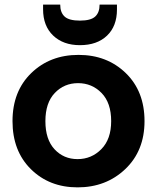

<svg xmlns="http://www.w3.org/2000/svg" viewBox="-20 -800 678 829"><path d="M604 -277Q604 -149 521 -70Q438 9 315 9Q193 9 113.5 -69.5Q34 -148 34 -277Q34 -406 115 -484.5Q196 -563 319 -563Q442 -563 523 -484.5Q604 -406 604 -277ZM460 -277Q460 -356 418.5 -398.5Q377 -441 317 -441Q257 -441 216.5 -398.5Q176 -356 176 -277Q176 -198 215.5 -155.5Q255 -113 315 -113Q375 -113 417.5 -156Q460 -199 460 -277ZM485 -759Q485 -687 442 -646Q399 -605 325 -605Q253 -605 209.5 -646.5Q166 -688 166 -760V-780H240Q240 -746 259 -728.5Q278 -711 325 -711Q372 -711 391 -728.5Q410 -746 410 -780H485Z"/></svg>

Font: SVN-Poppins SemiBold
Style: Regular
Weight: 600
Designer: Ninad Kale (Devanagari), Jonny Pinhorn (Latin)
Foundry: Indian Type Foundry
Version: Version 3.002 2017